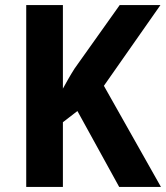

<svg xmlns="http://www.w3.org/2000/svg" viewBox="-20 -734 652 754"><path d="M612 0H448L284 -298L227 -254V0H83V-714H227V-386Q237 -404 248 -423.5Q259 -443 273 -465L450 -714H610L388 -397Z"/></svg>

Font: Noto Sans Gurmukhi UI SemiCondensed
Style: Bold
Weight: 700
Width: 4
Designer: Jelle Bosma - Monotype Design Team
Foundry: Monotype Imaging Inc.
Version: Version 2.004; ttfautohint (v1.8.4.7-5d5b)